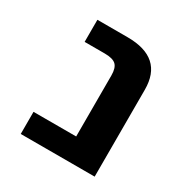

<svg xmlns="http://www.w3.org/2000/svg" viewBox="-128 -624 700 727"><g transform="rotate(30 222.5 -260.0)"><path d="M58.6 0V-96.7H245.1V-363.3Q245.1 -396.5 231 -409.7Q216.8 -422.9 181.6 -422.9H93.8V-519.5H225.6Q381.8 -519.5 381.8 -379.9V0Z"/></g></svg>

Font: GenEi M Gothic v2 Bold
Style: Regular
Weight: 700
Version: Version 2.0